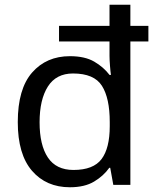

<svg xmlns="http://www.w3.org/2000/svg" viewBox="-20 -780 657 810"><path d="M275 10Q175 10 115 -59.5Q55 -129 55 -265Q55 -405 115.5 -474Q176 -543 275 -543Q338 -543 377.5 -520Q417 -497 442 -464H448Q446 -477 444 -502.5Q442 -528 442 -544V-605H229V-671H442V-760H530V-671H606V-605H530V0H458L445 -72H441Q417 -38 377 -14Q337 10 275 10ZM290 -63Q374 -63 408.5 -109Q443 -155 443 -248V-265Q443 -366 410 -418Q377 -470 288 -470Q217 -470 182 -415Q147 -360 147 -264Q147 -168 182 -115.5Q217 -63 290 -63Z"/></svg>

Font: Noto Sans Chakma
Style: Regular
Weight: 400
Designer: Zachary Quinn Scheuren - Monotype Design Team
Foundry: Monotype Imaging Inc.
Version: Version 2.003; ttfautohint (v1.8.4.7-5d5b)